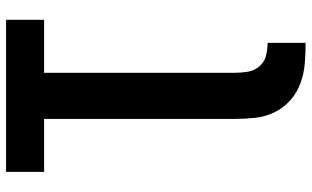

<svg xmlns="http://www.w3.org/2000/svg" viewBox="-212 -562 1001 616"><g transform="rotate(-90 288.0 -254.5)"><path d="M458 226V104Q437 104 417 99Q397 94 383 78Q369 62 365.5 41.5Q362 21 362 0V-613H532V-735H44V-613H214V0Q214 32 217.5 64.5Q221 97 235.5 126.5Q250 156 274.5 177.5Q299 199 330 210Q361 221 393.5 223.5Q426 226 458 226Z"/></g></svg>

Font: Iosevka Sparkle Heavy
Style: Regular
Weight: 900
Designer: Belleve Invis
Foundry: Belleve Invis
Version: Version 4.5.0; ttfautohint (v1.8.3)